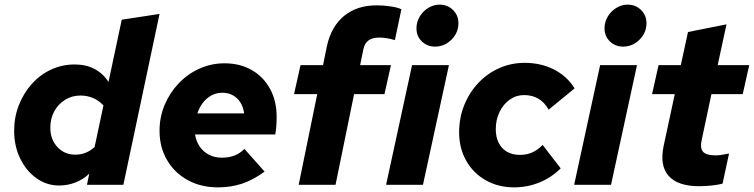

<svg xmlns="http://www.w3.org/2000/svg" viewBox="-20 -797 3251 828"><path d="M235 3Q181 3 137 -28.5Q93 -60 67 -113.5Q41 -167 41 -233Q41 -292 61.5 -344Q82 -396 117.5 -435.5Q153 -475 200.5 -497Q248 -519 302 -519Q398 -519 448 -444L505 -712L668 -737L512 0H355L365 -48Q340 -24 306.5 -10.5Q273 3 235 3ZM305 -130Q352 -130 388 -163L426 -342Q409 -362 383 -373.5Q357 -385 327 -385Q290 -385 260.5 -366.5Q231 -348 214 -317Q197 -286 197 -246Q197 -196 227.5 -163Q258 -130 305 -130Z M920 11Q847 11 790 -20Q733 -51 700.5 -106.5Q668 -162 668 -233Q668 -292 690 -344.5Q712 -397 750.5 -437.5Q789 -478 840 -501Q891 -524 948 -524Q1015 -524 1065.5 -495Q1116 -466 1144.5 -414Q1173 -362 1173 -293Q1173 -249 1167 -217H821Q826 -187 841.5 -164.5Q857 -142 881.5 -129.5Q906 -117 937 -117Q998 -117 1034 -155L1121 -57Q1072 -21 1024 -5Q976 11 920 11ZM831 -308H1033Q1029 -336 1016.5 -355.5Q1004 -375 984.5 -386Q965 -397 939 -397Q902 -397 873.5 -373Q845 -349 831 -308Z M1268 0 1348 -391H1248L1276 -516H1373L1390 -599Q1409 -684 1464.5 -729Q1520 -774 1605 -774Q1633 -774 1664 -769.5Q1695 -765 1711 -757L1683 -624Q1647 -635 1615 -635Q1586 -635 1569 -622.5Q1552 -610 1547 -584L1533 -516H1666L1638 -391H1507L1427 0Z M1856 -596Q1822 -596 1799 -618.5Q1776 -641 1776 -675Q1776 -702 1790 -725.5Q1804 -749 1827 -763Q1850 -777 1876 -777Q1910 -777 1933.5 -754Q1957 -731 1957 -697Q1957 -656 1927 -626Q1897 -596 1856 -596ZM1645 0 1757 -516H1916L1804 0Z M2197 11Q2129 11 2075 -19.5Q2021 -50 1990.5 -104Q1960 -158 1960 -226Q1960 -289 1982 -343.5Q2004 -398 2042.5 -439Q2081 -480 2132.5 -503Q2184 -526 2243 -526Q2312 -526 2368.5 -497.5Q2425 -469 2458 -416L2346 -324Q2311 -387 2240 -387Q2206 -387 2178.5 -367.5Q2151 -348 2134.5 -314.5Q2118 -281 2118 -240Q2118 -206 2130.5 -181Q2143 -156 2166.5 -142.5Q2190 -129 2222 -129Q2251 -129 2275 -139.5Q2299 -150 2320 -172L2398 -71Q2358 -31 2306 -10Q2254 11 2197 11Z M2667 -596Q2633 -596 2610 -618.5Q2587 -641 2587 -675Q2587 -702 2601 -725.5Q2615 -749 2638 -763Q2661 -777 2687 -777Q2721 -777 2744.5 -754Q2768 -731 2768 -697Q2768 -656 2738 -626Q2708 -596 2667 -596ZM2456 0 2568 -516H2727L2615 0Z M2995 6Q2903 6 2863.5 -38.5Q2824 -83 2842 -168L2890 -391H2792L2820 -516H2916L2947 -659L3113 -692L3075 -516H3211L3183 -391H3048L3006 -193Q2998 -158 3012 -142.5Q3026 -127 3065 -127Q3077 -127 3088 -128.5Q3099 -130 3124 -135L3096 -5Q3077 0 3049.5 3Q3022 6 2995 6Z"/></svg>

Font: Red Hat Text VF
Style: Italic
Weight: 400
Italic angle: -12°
Designer: Pentagram, MCKL
Foundry: Pentagram, MCKL
Version: Version 1.023